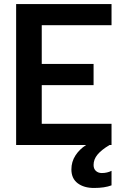

<svg xmlns="http://www.w3.org/2000/svg" viewBox="-20 -719 613 952"><path d="M187 -594V-402H444V-297H187V-105H533V0H523Q483 24 463.5 47.5Q444 71 444 99Q444 118 455.5 128.5Q467 139 485 139Q511 139 533 128V200Q499 213 446 213Q396 213 365 189.5Q334 166 334 121Q334 83 354 52Q374 21 407 0H60V-699H533V-594Z"/></svg>

Font: Prompt Medium
Style: Regular
Weight: 500
Designer: Katatrad Team
Foundry: CadsonDemak
Version: Version 1.000